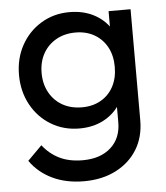

<svg xmlns="http://www.w3.org/2000/svg" viewBox="-51 -531 680 785"><g transform="rotate(-5 289.0 -138.0)"><path d="M263 209Q189.5 209 133.2 182.1Q77 155.2 42.5 106L101.2 47.2Q129.8 84 169.8 103.5Q209.8 123 264.8 123Q337.5 123 380.1 84.8Q422.8 46.5 422.8 -19.2V-137L439.2 -243.5L422.8 -350V-475H513V-19.2Q513 49.2 481.5 100.4Q450 151.5 393.6 180.2Q337.2 209 263 209ZM263 -7.5Q198.2 -7.5 146.5 -38.8Q94.8 -70 65 -124.5Q35.2 -179 35.2 -247Q35.2 -314.8 64.9 -368.5Q94.5 -422.2 146.2 -453.6Q198 -485 262.5 -485Q318.5 -485 361.6 -462.9Q404.8 -440.8 430.1 -401.4Q455.5 -362 458.2 -309V-183.2Q455.2 -131.2 429.5 -91.5Q403.8 -51.8 360.9 -29.6Q318 -7.5 263 -7.5ZM280.5 -92.8Q324.8 -92.8 358.1 -111.9Q391.5 -131 409.9 -165.5Q428.2 -200 428.2 -246.2Q428.2 -292.2 409.8 -326.6Q391.2 -361 357.9 -380.4Q324.5 -399.8 280 -399.8Q235.2 -399.8 200.9 -380.4Q166.5 -361 147.2 -326.6Q128 -292.2 128 -246.5Q128 -201.5 147.4 -166.5Q166.8 -131.5 201.1 -112.1Q235.5 -92.8 280.5 -92.8Z"/></g></svg>

Font: Outfit Thin
Style: Regular
Weight: 100
Designer: Rodrigo Fuenzalida
Foundry: fragTYPE
Version: Version 1.000